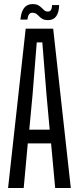

<svg xmlns="http://www.w3.org/2000/svg" viewBox="-20 -944 396 964"><path d="M20.5 0 109 -800H247L335.5 0H257L236.5 -224H119.5L99 0ZM127 -293H229.5L213.5 -468L192.5 -731H164.5L143.5 -468ZM241.5 -918.5H277Q276 -881 262 -862Q248 -843 221.5 -843Q204 -843 194 -848.5Q184 -854 177 -861.5Q170 -869 162.2 -874.5Q154.5 -880 142 -880Q131 -880 125.2 -871Q119.5 -862 117.5 -845.5H82.5Q86 -885 101.2 -904.2Q116.5 -923.5 143 -923.5Q161 -923.5 171.5 -917.8Q182 -912 189 -904.8Q196 -897.5 202.8 -891.8Q209.5 -886 221 -886Q231.5 -886 236.2 -894.5Q241 -903 241.5 -918.5Z"/></svg>

Font: Big Shoulders Display Thin Medium
Style: Regular
Weight: 500
Version: Version 2.002